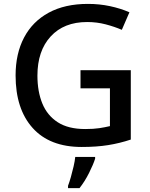

<svg xmlns="http://www.w3.org/2000/svg" viewBox="-20 -744 767 985"><path d="M393 -384H651V-28Q594 -9 534.5 0.5Q475 10 399 10Q235 10 147.5 -87.5Q60 -185 60 -357Q60 -469 103.5 -551.5Q147 -634 230 -679Q313 -724 431 -724Q490 -724 544 -712.5Q598 -701 644 -681L605 -591Q568 -607 522.5 -619Q477 -631 427 -631Q308 -631 240 -557Q172 -483 172 -356Q172 -275 197 -213.5Q222 -152 276 -117Q330 -82 417 -82Q460 -82 489.5 -86.5Q519 -91 544 -97V-291H393ZM468 70Q459 99 437 143Q415 187 388 221H329V209Q336 191 343.5 164.5Q351 138 357.5 110Q364 82 366 61H468Z"/></svg>

Font: Noto Sans Ethiopic Medium
Style: Regular
Weight: 500
Designer: Monotype Design Team
Foundry: Monotype Imaging Inc.
Version: Version 2.102; ttfautohint (v1.8.4.7-5d5b)